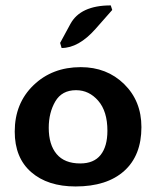

<svg xmlns="http://www.w3.org/2000/svg" viewBox="-20 -673 574 700"><path d="M255.4 6.8Q153.8 6.8 93.8 -45.4Q33.7 -97.7 33.7 -193.4Q33.7 -296.4 102.1 -362.3Q170.4 -428.2 274.4 -428.2Q369.6 -428.2 432.6 -366.5Q495.6 -304.7 495.6 -209.5Q495.6 -106 432.6 -49.6Q369.6 6.8 255.4 6.8ZM272.5 -77.1Q322.3 -77.1 346.9 -108.2Q371.6 -139.2 371.6 -196.3Q371.6 -267.1 338.1 -305.7Q304.7 -344.2 257.3 -344.2Q205.6 -344.2 181.6 -303.2Q157.7 -262.2 157.7 -207Q157.7 -145.5 186.5 -111.3Q215.3 -77.1 272.5 -77.1ZM204.6 -498 199.2 -516.6 236.3 -585Q272.9 -653.3 383.8 -653.3L389.2 -636.7L328.1 -567.4Q266.6 -498 204.6 -498Z"/></svg>

Font: Bainsley
Style: Bold
Weight: 700
Designer: Paul James MIller
Foundry: High-Logic / Made with FontCreator
Version: Version 1.411;March 28, 2021;FontCreator 13.0.0.2683 64-bit